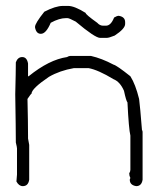

<svg xmlns="http://www.w3.org/2000/svg" viewBox="-20 -639 528 645"><path d="M216.8 -451.2H285.2Q321.8 -442.9 361.3 -421.9Q372.1 -419.4 418 -382.8Q435.1 -356 447.3 -306.6Q450.7 -281.2 457 -201.2Q459 -201.2 459 -195.3V-35.2Q455.6 -13.7 437.5 -13.7Q416 -17.1 416 -35.2Q416 -37.1 418 -41Q414.1 -48.3 414.1 -56.6Q418 -63 418 -68.4V-183.6Q412.6 -205.6 408.2 -294.9Q403.8 -299.8 396.5 -334Q383.3 -364.3 361.3 -373Q309.6 -404.3 277.3 -410.2H228.5Q180.7 -401.9 144.5 -380.9Q85.9 -341.3 85.9 -324.2Q84 -324.2 72.3 -306.6Q74.2 -225.6 74.2 -181.6V-173.8Q74.2 -171.4 78.1 -152.3V-35.2Q74.7 -13.7 56.6 -13.7Q43.5 -13.7 35.2 -29.3L37.1 -52.7V-140.6Q37.1 -144.5 33.2 -160.2Q33.2 -204.6 31.2 -322.3Q33.2 -399.9 33.2 -429.7Q39.6 -447.3 54.7 -447.3Q70.3 -447.3 74.2 -425.8V-382.8H76.2Q145 -438.5 205.1 -447.3Q211.4 -451.2 216.8 -451.2ZM209 -619.1Q230 -619.1 267.6 -595.7Q267.6 -590.3 306.6 -562.5Q315.4 -552.7 326.2 -552.7H335.9Q352.5 -552.7 363.3 -580.1Q373 -585.9 378.9 -585.9Q400.4 -582.5 400.4 -564.5V-558.6Q400.4 -542.5 365.2 -519.5Q346.2 -511.7 337.9 -511.7H316.4Q299.3 -511.7 234.4 -566.4Q212.4 -578.1 207 -578.1H201.2Q179.2 -578.1 150.4 -562.5Q134.8 -525.4 117.2 -525.4Q101.6 -525.4 97.7 -546.9V-548.8Q97.7 -560.5 128.9 -599.6Q166.5 -619.1 191.4 -619.1Z"/></svg>

Font: CEF Fonts CJK
Style: Regular
Weight: 400
Designer: PartyBoss (派对大魔王)
Version: Release 2.25